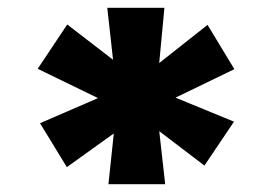

<svg xmlns="http://www.w3.org/2000/svg" viewBox="-20 -772 700 494"><path d="M259 -298 276 -459 297 -446 152 -342 83 -455 277 -539 256 -508 77 -595 153 -709 314 -585 276 -572 256 -752H403L386 -571L362 -588L514 -708L583 -594L399 -505L397 -535L582 -459L506 -346L368 -451L387 -459L405 -298Z"/></svg>

Font: Lexend Peta ExtraBold
Style: Regular
Weight: 800
Version: Version 1.007